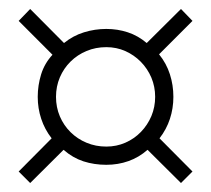

<svg xmlns="http://www.w3.org/2000/svg" viewBox="-20 -528 475 432"><path d="M387.2 -116.2 312 -190.9Q292.5 -173.8 269 -165.5Q245.6 -157.2 219.2 -157.2Q191.9 -157.2 167.7 -165Q143.6 -172.9 123 -190.9L47.9 -116.2L22 -142.1L96.2 -216.8Q80.6 -236.8 72.8 -260.5Q64.9 -284.2 64.9 -310.1Q64.9 -335.9 72.5 -360.6Q80.1 -385.3 98.1 -404.8L22 -481L47.9 -507.8L124 -431.2Q144.5 -447.8 168.9 -455.3Q193.4 -462.9 219.2 -462.9Q244.6 -462.9 267.6 -455.3Q290.5 -447.8 310.1 -431.2L387.2 -507.8L413.1 -481L337.9 -405.8Q354.5 -385.3 362.3 -360.8Q370.1 -336.4 370.1 -310.1Q370.1 -284.2 362.3 -260.5Q354.5 -236.8 338.9 -216.8L413.1 -142.1ZM329.1 -310.1Q329.1 -333 320.6 -353.3Q312 -373.5 296.9 -388.9Q281.7 -404.3 262 -413.1Q242.2 -421.9 219.2 -421.9Q195.3 -421.9 174.8 -413.3Q154.3 -404.8 138.9 -389.6Q123.5 -374.5 114.7 -354Q106 -333.5 106 -310.1Q106 -286.6 114.7 -266.1Q123.5 -245.6 138.9 -230.5Q154.3 -215.3 174.8 -206.8Q195.3 -198.2 219.2 -198.2Q242.2 -198.2 262.2 -207Q282.2 -215.8 297.1 -231.2Q312 -246.6 320.6 -266.8Q329.1 -287.1 329.1 -310.1Z"/></svg>

Font: Scheherazade Urdu
Style: Regular
Weight: 400
Designer: SIL International
Foundry: SIL International
Version: Version 1.005 (build 117/117)